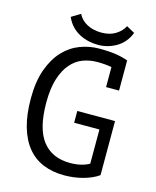

<svg xmlns="http://www.w3.org/2000/svg" viewBox="-129 -958 857 1057"><g transform="rotate(15 300.0 -429.5)"><path d="M437 -631Q403 -638 354 -638Q312 -638 273.5 -623.5Q235 -609 205.5 -575Q176 -541 158.5 -486Q141 -431 141 -350Q141 -202 195.5 -132Q250 -62 353 -62Q417 -62 462 -87V-282H318V-349H533V-41Q517 -29 494.5 -19Q472 -9 446.5 -2Q421 5 393.5 8.5Q366 12 340 12Q273 12 220 -9.5Q167 -31 130 -75.5Q93 -120 73 -188.5Q53 -257 53 -350Q53 -447 78 -516Q103 -585 144 -628.5Q185 -672 238 -692Q291 -712 347 -712Q407 -712 446 -705.5Q485 -699 512 -688L511 -684V-517H437ZM200 -871Q217 -837 252 -818.5Q287 -800 334 -800Q382 -800 415 -821Q448 -842 462 -871L509 -845Q487 -788 438.5 -759Q390 -730 333 -730Q306 -730 279 -736Q252 -742 227 -755Q202 -768 182 -789Q162 -810 149 -840Z"/></g></svg>

Font: PT Mono
Style: Regular
Weight: 400
Monospace: yes
Designer: A.Korolkova, I.Chaeva
Foundry: ParaType Ltd
Version: Version 1.001W OFL